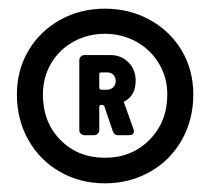

<svg xmlns="http://www.w3.org/2000/svg" viewBox="-20 -730 485 443"><path d="M222 -710Q279 -710 326 -684Q373 -658 399.5 -613Q426 -568 426 -512Q426 -454 399.5 -407Q373 -360 326 -333.5Q279 -307 222 -307Q165 -307 118.5 -333.5Q72 -360 45.5 -407Q19 -454 19 -512Q19 -568 45.5 -613Q72 -658 118.5 -684Q165 -710 222 -710ZM222 -366Q284 -366 325 -407.5Q366 -449 366 -512Q366 -551 347 -583Q328 -615 295 -633.5Q262 -652 222 -652Q182 -652 149 -633.5Q116 -615 97.5 -583Q79 -551 79 -512Q79 -448 119.5 -407Q160 -366 222 -366ZM293 -544Q293 -511 269 -497Q266 -496 266 -494Q266 -493 267 -491L288 -432Q289 -430 289 -427Q289 -418 278 -418H253Q243 -418 240 -428L221 -484Q219 -488 216 -488H214Q209 -488 209 -483V-430Q209 -425 205.5 -421.5Q202 -418 197 -418H175Q170 -418 166.5 -421.5Q163 -425 163 -430V-591Q163 -596 166.5 -599.5Q170 -603 175 -603H234Q260 -603 276.5 -586Q293 -569 293 -544ZM214 -563Q209 -563 209 -558V-528Q209 -523 214 -523H227Q236 -523 241.5 -529Q247 -535 247 -543Q247 -552 241.5 -557.5Q236 -563 227 -563Z"/></svg>

Font: LinhAnh
Style: Bold
Weight: 700
Designer: Jeremy Tribby
Foundry: Tribby Type
Version: Version 1.408